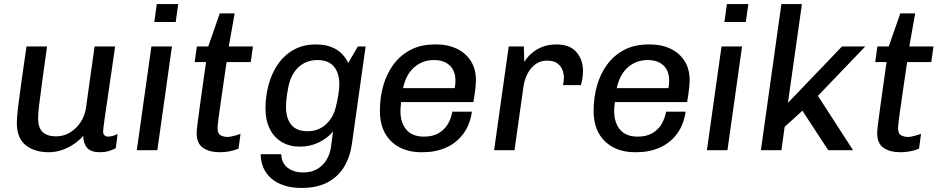

<svg xmlns="http://www.w3.org/2000/svg" viewBox="-20 -740 4628 946"><path d="M219.2 10Q150.5 10 106.8 -24.6Q63 -59.2 63 -133.8Q63 -161.5 69.1 -212.9Q75.2 -264.2 85.9 -339.1Q96.5 -414 110.5 -511H211.8Q196.8 -402.2 186.9 -331.4Q177 -260.5 172.4 -219.5Q167.8 -178.5 167.8 -158.5Q167.8 -109.5 190.6 -88.9Q213.5 -68.2 255.8 -68.2Q294 -68.2 325.4 -87.4Q356.8 -106.5 377.5 -138.5Q398.2 -170.5 403.5 -207.5L446 -511H547.2Q540.5 -463.8 534 -419.5Q527.5 -375.2 521.6 -335.1Q515.8 -295 510.8 -260Q505.8 -225 501.4 -196.2Q497 -167.5 494.1 -145.8Q491.2 -124 489.6 -110.1Q488 -96.2 488 -91.8Q488 -78.8 495.6 -72.8Q503.2 -66.8 512.5 -66.8Q523.5 -66.8 537.2 -70.9Q551 -75 559.5 -79.8L550.5 -9.8Q541 -4.5 520.5 2.8Q500 10 471.8 10Q427.8 10 409.1 -11.6Q390.5 -33.2 390.2 -70.8Q371.5 -49 344.9 -30.8Q318.2 -12.5 286.5 -1.2Q254.8 10 219.2 10Z M654 0 726 -511H827.2L755.2 0ZM740.2 -631.5 752.5 -720H858L845.8 -631.5Z M1062.5 10Q1011.5 10 980.2 -11.6Q949 -33.2 949 -84.5Q949 -96.2 953 -129.4Q957 -162.5 963.8 -210.8Q970.5 -259 978.5 -316.4Q986.5 -373.8 995.2 -434.2H939.2L950 -511H1006L1062.8 -674H1136.2L1107.2 -511H1226.2L1215.5 -434.2H1096.5Q1084 -349 1073.8 -279.1Q1063.5 -209.2 1057.6 -164.8Q1051.8 -120.2 1051.8 -110.5Q1051.8 -81 1067.2 -73.1Q1082.8 -65.2 1101 -65.2Q1112 -65.2 1132 -70.4Q1152 -75.5 1165 -80.5L1155.2 -7.8Q1144 -2.8 1127.9 1.6Q1111.8 6 1094.8 8Q1077.8 10 1062.5 10Z M1465 186Q1415.5 186 1378.1 173.2Q1340.8 160.5 1315.2 137.9Q1289.8 115.2 1277.1 84.9Q1264.5 54.5 1264.5 19.8H1366Q1366 47.5 1379.5 67.8Q1393 88 1417.8 98.9Q1442.5 109.8 1474.2 109.8Q1513.8 109.8 1542.6 93Q1571.5 76.2 1588.9 47.4Q1606.2 18.5 1611 -17L1620.8 -91.8Q1593.5 -59.2 1551.1 -38.4Q1508.8 -17.5 1457 -17.5Q1407.2 -17.5 1369 -39.8Q1330.8 -62 1309.4 -104.8Q1288 -147.5 1288 -206.5Q1288 -264.2 1302.8 -320.2Q1317.5 -376.2 1347.9 -421.5Q1378.2 -466.8 1425.6 -493.9Q1473 -521 1537.2 -521Q1594 -521 1633.9 -498.2Q1673.8 -475.5 1695.8 -429.8L1743.2 -511H1781.5L1713.8 -30.5Q1705 33.2 1675.4 82.1Q1645.8 131 1593.9 158.5Q1542 186 1465 186ZM1495.2 -93.5Q1549.5 -93.5 1586.4 -127.8Q1623.2 -162 1634.8 -213.8Q1642 -241.5 1646.9 -271.8Q1651.8 -302 1651.8 -326Q1651.8 -380.2 1625.1 -412.2Q1598.5 -444.2 1543.5 -444.2Q1508.2 -444.2 1478.8 -429Q1449.2 -413.8 1428.9 -383.4Q1408.5 -353 1399.8 -307Q1393 -270 1391.1 -249.2Q1389.2 -228.5 1389.2 -212.2Q1389.2 -157.5 1415 -125.5Q1440.8 -93.5 1495.2 -93.5Z M2055.2 10Q1995 10 1949 -13.9Q1903 -37.8 1877.4 -83.1Q1851.8 -128.5 1851.8 -194Q1851.8 -259.8 1868.6 -318.6Q1885.5 -377.5 1919.1 -422.9Q1952.8 -468.2 2003.4 -494.6Q2054 -521 2122.2 -521H2132.5Q2186.8 -521 2230.4 -500.2Q2274 -479.5 2299.5 -440Q2325 -400.5 2325 -344.2Q2325 -333.8 2323.5 -316.8Q2322 -299.8 2319.2 -279.4Q2316.5 -259 2312.5 -237.2H1956.5Q1955 -225.8 1954 -213.9Q1953 -202 1953 -193.8Q1953 -135.2 1982.2 -101Q2011.5 -66.8 2069.2 -66.8Q2113 -66.8 2142.2 -84.4Q2171.5 -102 2187.6 -130.4Q2203.8 -158.8 2208.5 -189.8H2305Q2296 -125.2 2262.5 -80.4Q2229 -35.5 2177.8 -12.8Q2126.5 10 2064 10ZM1965.8 -305.8H2220.5Q2223 -319.5 2223.5 -327.4Q2224 -335.2 2224 -342.2Q2224 -391.5 2195.5 -417.9Q2167 -444.2 2118 -444.2Q2063 -444.2 2022 -409.5Q1981 -374.8 1965.8 -305.8Z M2414.5 0 2486.5 -511H2561L2563.2 -435Q2564.8 -438 2574.5 -451.4Q2584.2 -464.8 2603.6 -481Q2623 -497.2 2652.5 -509.1Q2682 -521 2722.5 -521Q2787.5 -521 2820 -483.5Q2852.5 -446 2852.5 -389.8Q2852.5 -370.8 2848.8 -349.6Q2845 -328.5 2841.8 -320.5H2754.2Q2756.5 -332.5 2757.4 -342.4Q2758.2 -352.2 2758.2 -358.2Q2758.2 -377.2 2750.6 -396.5Q2743 -415.8 2725.1 -428.5Q2707.2 -441.2 2675.8 -441.2Q2648.5 -441.2 2627.9 -429.5Q2607.2 -417.8 2592.9 -398.6Q2578.5 -379.5 2570.4 -357.4Q2562.2 -335.2 2559.2 -313.5L2515 0Z M3108.2 10Q3048 10 3002 -13.9Q2956 -37.8 2930.4 -83.1Q2904.8 -128.5 2904.8 -194Q2904.8 -259.8 2921.6 -318.6Q2938.5 -377.5 2972.1 -422.9Q3005.8 -468.2 3056.4 -494.6Q3107 -521 3175.2 -521H3185.5Q3239.8 -521 3283.4 -500.2Q3327 -479.5 3352.5 -440Q3378 -400.5 3378 -344.2Q3378 -333.8 3376.5 -316.8Q3375 -299.8 3372.2 -279.4Q3369.5 -259 3365.5 -237.2H3009.5Q3008 -225.8 3007 -213.9Q3006 -202 3006 -193.8Q3006 -135.2 3035.2 -101Q3064.5 -66.8 3122.2 -66.8Q3166 -66.8 3195.2 -84.4Q3224.5 -102 3240.6 -130.4Q3256.8 -158.8 3261.5 -189.8H3358Q3349 -125.2 3315.5 -80.4Q3282 -35.5 3230.8 -12.8Q3179.5 10 3117 10ZM3018.8 -305.8H3273.5Q3276 -319.5 3276.5 -327.4Q3277 -335.2 3277 -342.2Q3277 -391.5 3248.5 -417.9Q3220 -444.2 3171 -444.2Q3116 -444.2 3075 -409.5Q3034 -374.8 3018.8 -305.8Z M3463 0 3535 -511H3636.2L3564.2 0ZM3549.2 -631.5 3561.5 -720H3667L3654.8 -631.5Z M3729 0 3830 -720H3931.2L3862.2 -233.2L4128.5 -511H4243.2L4010 -267.8L4183 0H4060.8L3933.5 -194.5L3846 -115L3830.2 0Z M4415.5 10Q4364.5 10 4333.2 -11.6Q4302 -33.2 4302 -84.5Q4302 -96.2 4306 -129.4Q4310 -162.5 4316.8 -210.8Q4323.5 -259 4331.5 -316.4Q4339.5 -373.8 4348.2 -434.2H4292.2L4303 -511H4359L4415.8 -674H4489.2L4460.2 -511H4579.2L4568.5 -434.2H4449.5Q4437 -349 4426.8 -279.1Q4416.5 -209.2 4410.6 -164.8Q4404.8 -120.2 4404.8 -110.5Q4404.8 -81 4420.2 -73.1Q4435.8 -65.2 4454 -65.2Q4465 -65.2 4485 -70.4Q4505 -75.5 4518 -80.5L4508.2 -7.8Q4497 -2.8 4480.9 1.6Q4464.8 6 4447.8 8Q4430.8 10 4415.5 10Z"/></svg>

Font: Chivo Medium
Style: Italic
Weight: 500
Italic angle: -8.05°
Designer: Hector Gatti
Foundry: Omnibus-Type
Version: Version 2.002